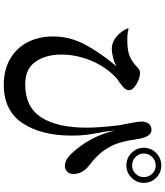

<svg xmlns="http://www.w3.org/2000/svg" viewBox="53 -922 893 1040"><g transform="rotate(90 500.0 -402.5)"><path d="M971 -734Q971 -696 943 -668Q915 -640 877 -640Q837 -640 809 -668Q781 -696 781 -734Q781 -774 809 -801.5Q837 -829 877 -829Q916 -829 943.5 -801.5Q971 -774 971 -734ZM940 -734Q940 -761 921.5 -780Q903 -799 877 -799Q850 -799 831 -780Q812 -761 812 -734Q812 -708 831 -689.5Q850 -671 877 -671Q903 -671 921.5 -690Q940 -709 940 -734ZM923 -352Q923 -332 910.5 -319.5Q898 -307 879 -307Q847 -307 814 -341Q720 -440 687 -578Q690 -540 700 -489Q707 -453 711 -421Q715 -389 715 -344Q715 -180 648 -78Q581 24 439 24Q361 24 302 -9Q243 -42 210.5 -102.5Q178 -163 178 -243Q178 -332 220.5 -413.5Q263 -495 340 -587Q315 -573 289 -567Q263 -561 246 -561Q208 -561 177 -588Q159 -604 147 -622.5Q135 -641 135 -649Q135 -652 137 -652L154 -648Q168 -645 197 -645Q256 -645 286 -658.5Q316 -672 339 -694Q351 -705 358 -709.5Q365 -714 375 -714Q404 -714 436.5 -694.5Q469 -675 469 -655Q469 -639 456 -626.5Q443 -614 420 -598Q415 -595 410 -591.5Q405 -588 401 -584Q340 -526 308 -446.5Q276 -367 276 -289Q276 -203 315 -147.5Q354 -92 437 -92Q560 -92 616 -178.5Q672 -265 672 -425Q672 -490 660 -593Q658 -609 650 -647Q649 -654 644 -679.5Q639 -705 639 -723Q639 -746 650.5 -761Q662 -776 685 -776Q723 -776 735 -694Q743 -637 756 -596Q769 -555 797.5 -516Q826 -477 877 -438Q923 -403 923 -352Z"/></g></svg>

Font: Shippori Mincho ExtraBold
Style: Regular
Weight: 800
Designer: FONTDASU
Foundry: FONTDASU / Google Inc. / but / Adobe
Version: Version 3.110; ttfautohint (v1.8.3)